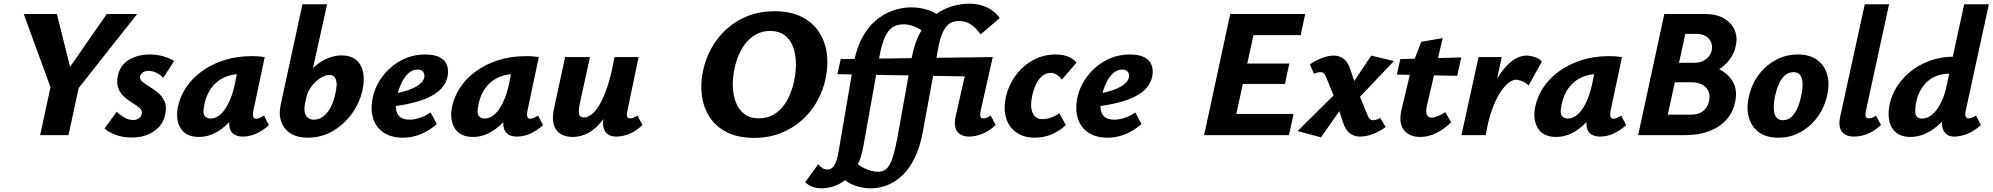

<svg xmlns="http://www.w3.org/2000/svg" viewBox="-20 -734 10824 1043"><path d="M380 -221 313 -302 560 -658H725ZM198 0 266 -314H420L352 0ZM266 -228 109 -658H289L378 -302Z M695 13Q647 13 608.5 -1.5Q570 -16 548 -36L614 -127Q631 -110 655 -96Q679 -82 703 -82Q723 -82 735.5 -92Q748 -102 750 -116Q754 -134 739 -147Q724 -160 701 -174Q678 -188 656 -207Q634 -226 623 -253.5Q612 -281 620 -322Q633 -381 681 -409.5Q729 -438 793 -438Q833 -438 867.5 -428Q902 -418 926 -403L867 -311Q851 -329 829 -339Q807 -349 787 -349Q768 -349 755.5 -340Q743 -331 741 -319Q738 -303 753.5 -290Q769 -277 793 -262.5Q817 -248 839.5 -229Q862 -210 874.5 -181.5Q887 -153 877 -111Q866 -56 817 -21.5Q768 13 695 13Z M1062 10Q990 10 961.5 -37Q933 -84 946 -151Q957 -207 990 -257.5Q1023 -308 1076 -346.5Q1129 -385 1197.5 -407Q1266 -429 1347 -429Q1372 -429 1388 -427.5Q1404 -426 1418 -424L1356 -131Q1348 -89 1372 -89Q1380 -89 1390.5 -93.5Q1401 -98 1414 -106L1441 -54Q1404 -22 1369.5 -7Q1335 8 1298 8Q1273 8 1254 -2.5Q1235 -13 1228 -37.5Q1221 -62 1230 -103L1260 -246L1329 -277Q1314 -211 1286 -158Q1258 -105 1222 -67.5Q1186 -30 1145 -10Q1104 10 1062 10ZM1124 -90Q1145 -90 1165 -103Q1185 -116 1202 -140.5Q1219 -165 1233 -200Q1247 -235 1256 -278L1276 -377L1332 -327Q1322 -331 1312 -331.5Q1302 -332 1292 -332Q1246 -332 1210.5 -318.5Q1175 -305 1150 -281Q1125 -257 1109.5 -225Q1094 -193 1088 -154Q1081 -117 1092.5 -103.5Q1104 -90 1124 -90Z M1651 14Q1596 14 1559 -9Q1522 -32 1507.5 -73.5Q1493 -115 1506 -171L1623 -711H1757L1680 -364Q1703 -386 1729 -401.5Q1755 -417 1782 -425Q1809 -433 1835 -433Q1885 -433 1914.5 -408.5Q1944 -384 1952.5 -341Q1961 -298 1949 -243Q1932 -171 1889 -113Q1846 -55 1785 -20.5Q1724 14 1651 14ZM1638 -176Q1631 -145 1635.5 -124.5Q1640 -104 1653 -94Q1666 -84 1685 -84Q1712 -84 1733.5 -99.5Q1755 -115 1772.5 -144.5Q1790 -174 1799 -213Q1807 -243 1808.5 -268.5Q1810 -294 1801 -310.5Q1792 -327 1769 -327Q1753 -327 1733.5 -317.5Q1714 -308 1696 -291.5Q1678 -275 1663.5 -252Q1649 -229 1643 -200Z M2169 14Q2106 14 2064.5 -13.5Q2023 -41 2007.5 -89.5Q1992 -138 2004 -201Q2018 -267 2059 -320.5Q2100 -374 2159.5 -406Q2219 -438 2290 -438Q2342 -438 2371 -421.5Q2400 -405 2409 -377Q2418 -349 2411 -317Q2399 -266 2356 -233.5Q2313 -201 2250 -183Q2187 -165 2115 -156L2110 -223Q2153 -230 2190.5 -242Q2228 -254 2253.5 -272Q2279 -290 2284 -311Q2287 -321 2284.5 -331.5Q2282 -342 2273.5 -349Q2265 -356 2248 -356Q2220 -356 2197.5 -335Q2175 -314 2160 -281Q2145 -248 2136 -209Q2128 -172 2131 -143.5Q2134 -115 2152 -99.5Q2170 -84 2206 -84Q2230 -84 2260 -93.5Q2290 -103 2319 -123L2353 -60Q2324 -35 2292.5 -18Q2261 -1 2229.5 6.5Q2198 14 2169 14Z M2551 10Q2479 10 2450.5 -37Q2422 -84 2435 -151Q2446 -207 2479 -257.5Q2512 -308 2565 -346.5Q2618 -385 2686.5 -407Q2755 -429 2836 -429Q2861 -429 2877 -427.5Q2893 -426 2907 -424L2845 -131Q2837 -89 2861 -89Q2869 -89 2879.5 -93.5Q2890 -98 2903 -106L2930 -54Q2893 -22 2858.5 -7Q2824 8 2787 8Q2762 8 2743 -2.5Q2724 -13 2717 -37.5Q2710 -62 2719 -103L2749 -246L2818 -277Q2803 -211 2775 -158Q2747 -105 2711 -67.5Q2675 -30 2634 -10Q2593 10 2551 10ZM2613 -90Q2634 -90 2654 -103Q2674 -116 2691 -140.5Q2708 -165 2722 -200Q2736 -235 2745 -278L2765 -377L2821 -327Q2811 -331 2801 -331.5Q2791 -332 2781 -332Q2735 -332 2699.5 -318.5Q2664 -305 2639 -281Q2614 -257 2598.5 -225Q2583 -193 2577 -154Q2570 -117 2581.5 -103.5Q2593 -90 2613 -90Z M3092 10Q3066 10 3043 2Q3020 -6 3005 -24Q2990 -42 2985 -73Q2980 -104 2991 -151L3050 -424H3185L3131 -178Q3123 -142 3125 -119Q3127 -96 3153 -96Q3171 -96 3192.5 -111.5Q3214 -127 3236.5 -164.5Q3259 -202 3280 -265Q3301 -328 3318 -424H3381Q3357 -299 3324.5 -215Q3292 -131 3254 -82Q3216 -33 3175 -11.5Q3134 10 3092 10ZM3328 8Q3302 8 3284 -3Q3266 -14 3259 -38.5Q3252 -63 3261 -103L3327 -424H3449L3388 -131Q3384 -111 3386.5 -101Q3389 -91 3403 -91Q3411 -91 3420 -94Q3429 -97 3443 -106L3470 -55Q3436 -22 3399 -7Q3362 8 3328 8Z M4077 15Q3990 15 3930 -15Q3870 -45 3836 -96.5Q3802 -148 3793 -213.5Q3784 -279 3799 -349Q3813 -416 3845.5 -474Q3878 -532 3928 -577Q3978 -622 4043 -647.5Q4108 -673 4187 -673Q4274 -673 4334 -643Q4394 -613 4428.5 -561Q4463 -509 4471.5 -443.5Q4480 -378 4465 -308Q4451 -241 4418 -182.5Q4385 -124 4335 -80Q4285 -36 4220 -10.5Q4155 15 4077 15ZM4102 -91Q4141 -91 4172.5 -106.5Q4204 -122 4228 -149.5Q4252 -177 4268.5 -214.5Q4285 -252 4294 -295Q4305 -348 4303.5 -396Q4302 -444 4287 -482.5Q4272 -521 4241 -543.5Q4210 -566 4164 -566Q4124 -566 4092.5 -550Q4061 -534 4036.5 -506Q4012 -478 3995.5 -441Q3979 -404 3970 -361Q3959 -310 3961 -262Q3963 -214 3978.5 -175.5Q3994 -137 4024.5 -114Q4055 -91 4102 -91Z M4712 289Q4663 289 4619.5 272.5Q4576 256 4540 219L4617 138Q4650 170 4685.5 184.5Q4721 199 4751 199Q4771 199 4786.5 189.5Q4802 180 4813.5 159Q4825 138 4835 102.5Q4845 67 4855 14L4933 -421Q4948 -503 4980.5 -559.5Q5013 -616 5056.5 -650Q5100 -684 5149 -699Q5198 -714 5245 -714Q5297 -714 5339.5 -695Q5382 -676 5411 -636L5307 -547Q5281 -584 5252.5 -602Q5224 -620 5191 -620Q5170 -620 5152.5 -613.5Q5135 -607 5120.5 -589.5Q5106 -572 5094.5 -541.5Q5083 -511 5075 -463L4993 -18Q4978 64 4949.5 122.5Q4921 181 4883 217.5Q4845 254 4801 271.5Q4757 289 4712 289ZM4443 289Q4414 289 4391.5 280Q4369 271 4354 256L4425 158Q4436 172 4448.5 179.5Q4461 187 4475 187Q4487 187 4498 179.5Q4509 172 4519 150Q4529 128 4536 86L4617 -388Q4632 -470 4663 -528Q4694 -586 4737 -622.5Q4780 -659 4829.5 -676.5Q4879 -694 4930 -694Q4971 -694 5010.5 -683Q5050 -672 5082 -648L5005 -555Q4976 -579 4946 -590.5Q4916 -602 4889 -602Q4854 -602 4829 -586Q4804 -570 4787 -532.5Q4770 -495 4758 -430L4670 61Q4659 126 4634 169.5Q4609 213 4577 239.5Q4545 266 4510 277.5Q4475 289 4443 289ZM5338 -317 4529 -331 4547 -413 5373 -424ZM5246 8Q5219 8 5198.5 -3Q5178 -14 5170.5 -39Q5163 -64 5172 -105L5234 -378L5373 -424L5307 -131Q5303 -112 5306 -101.5Q5309 -91 5323 -91Q5330 -91 5339 -94Q5348 -97 5362 -106L5389 -55Q5355 -23 5317 -7.5Q5279 8 5246 8Z M5603 14Q5543 14 5502.5 -13.5Q5462 -41 5446.5 -89.5Q5431 -138 5443 -201Q5457 -268 5495.5 -321.5Q5534 -375 5590.5 -406.5Q5647 -438 5714 -438Q5752 -438 5781 -427Q5810 -416 5828 -394L5748 -301Q5736 -318 5720.5 -328Q5705 -338 5688 -338Q5660 -338 5639.5 -319.5Q5619 -301 5606 -271.5Q5593 -242 5586 -209Q5575 -154 5589.5 -120.5Q5604 -87 5642 -87Q5669 -87 5692.5 -96Q5716 -105 5734 -119L5770 -55Q5739 -24 5694.5 -5Q5650 14 5603 14Z M5997 14Q5934 14 5892.5 -13.5Q5851 -41 5835.5 -89.5Q5820 -138 5832 -201Q5846 -267 5887 -320.5Q5928 -374 5987.5 -406Q6047 -438 6118 -438Q6170 -438 6199 -421.5Q6228 -405 6237 -377Q6246 -349 6239 -317Q6227 -266 6184 -233.5Q6141 -201 6078 -183Q6015 -165 5943 -156L5938 -223Q5981 -230 6018.5 -242Q6056 -254 6081.5 -272Q6107 -290 6112 -311Q6115 -321 6112.5 -331.5Q6110 -342 6101.5 -349Q6093 -356 6076 -356Q6048 -356 6025.5 -335Q6003 -314 5988 -281Q5973 -248 5964 -209Q5956 -172 5959 -143.5Q5962 -115 5980 -99.5Q5998 -84 6034 -84Q6058 -84 6088 -93.5Q6118 -103 6147 -123L6181 -60Q6152 -35 6120.5 -18Q6089 -1 6057.5 6.5Q6026 14 5997 14Z M6982 0H6521L6663 -658H7070L7046 -543H6789L6696 -115H7007ZM6627 -278 6652 -389H6984L6960 -278Z M7367 8Q7336 8 7311.5 -11Q7287 -30 7274 -74L7241 -175L7186 -310Q7179 -329 7171.5 -335.5Q7164 -342 7152 -342Q7144 -342 7135 -339.5Q7126 -337 7118 -333L7096 -384Q7127 -406 7161.5 -419Q7196 -432 7226 -432Q7258 -432 7282 -412Q7306 -392 7318 -349L7351 -250L7407 -113Q7414 -94 7421 -87.5Q7428 -81 7439 -81Q7448 -81 7458.5 -84.5Q7469 -88 7478 -94L7507 -44Q7474 -19 7437 -5.5Q7400 8 7367 8ZM7156 12 7029 -22 7252 -243 7292 -182ZM7344 -183 7304 -245 7429 -432 7552 -402Z M7697 10Q7636 10 7606.5 -27.5Q7577 -65 7593 -136L7650 -376L7701 -507L7817 -527L7731 -158Q7724 -124 7731.5 -109.5Q7739 -95 7758 -95Q7771 -95 7790.5 -103Q7810 -111 7831 -125L7863 -70Q7824 -31 7781 -10.5Q7738 10 7697 10ZM7568 -329 7587 -413 7918 -422 7896 -322Z M8007 0Q8033 -137 8075.5 -233.5Q8118 -330 8169 -381Q8220 -432 8272 -432Q8292 -432 8317 -424Q8342 -416 8356 -400L8284 -270Q8268 -285 8248.5 -293Q8229 -301 8215 -301Q8196 -301 8172.5 -282Q8149 -263 8125.5 -225Q8102 -187 8082.5 -130.5Q8063 -74 8051 0ZM7919 0 8012 -424H8138L8046 0Z M8435 10Q8363 10 8334.5 -37Q8306 -84 8319 -151Q8330 -207 8363 -257.5Q8396 -308 8449 -346.5Q8502 -385 8570.5 -407Q8639 -429 8720 -429Q8745 -429 8761 -427.5Q8777 -426 8791 -424L8729 -131Q8721 -89 8745 -89Q8753 -89 8763.5 -93.5Q8774 -98 8787 -106L8814 -54Q8777 -22 8742.5 -7Q8708 8 8671 8Q8646 8 8627 -2.5Q8608 -13 8601 -37.5Q8594 -62 8603 -103L8633 -246L8702 -277Q8687 -211 8659 -158Q8631 -105 8595 -67.5Q8559 -30 8518 -10Q8477 10 8435 10ZM8497 -90Q8518 -90 8538 -103Q8558 -116 8575 -140.5Q8592 -165 8606 -200Q8620 -235 8629 -278L8649 -377L8705 -327Q8695 -331 8685 -331.5Q8675 -332 8665 -332Q8619 -332 8583.5 -318.5Q8548 -305 8523 -281Q8498 -257 8482.5 -225Q8467 -193 8461 -154Q8454 -117 8465.5 -103.5Q8477 -90 8497 -90Z M8879 0 9021 -658H9241Q9305 -658 9346 -633.5Q9387 -609 9403.5 -569.5Q9420 -530 9409 -483Q9400 -438 9367 -399.5Q9334 -361 9285 -339Q9236 -317 9180 -317L9195 -384Q9266 -384 9318 -358.5Q9370 -333 9395 -287Q9420 -241 9405 -177Q9394 -124 9358.5 -84Q9323 -44 9266.5 -22Q9210 0 9135 0ZM9040 -111H9165Q9207 -111 9231 -130Q9255 -149 9263 -181Q9271 -211 9262 -235Q9253 -259 9229 -273Q9205 -287 9166 -287H9038L9062 -393H9183Q9211 -393 9231 -402.5Q9251 -412 9263.5 -428.5Q9276 -445 9279 -463Q9283 -484 9275.5 -503.5Q9268 -523 9248 -536.5Q9228 -550 9194 -550H9135Z M9641 14Q9575 14 9535 -15.5Q9495 -45 9480.5 -95.5Q9466 -146 9480 -207Q9495 -276 9534 -328Q9573 -380 9628 -409Q9683 -438 9746 -438Q9810 -438 9850 -409.5Q9890 -381 9905 -331Q9920 -281 9906 -218Q9892 -152 9854 -99.5Q9816 -47 9761 -16.5Q9706 14 9641 14ZM9665 -81Q9693 -81 9712.5 -99.5Q9732 -118 9745.5 -150Q9759 -182 9766 -221Q9778 -277 9767.5 -309.5Q9757 -342 9723 -342Q9698 -342 9678 -326Q9658 -310 9644 -279Q9630 -248 9621 -204Q9610 -145 9621 -113Q9632 -81 9665 -81Z M10052 8Q10024 8 10004 -2.5Q9984 -13 9976 -37.5Q9968 -62 9977 -103L10110 -711H10242L10116 -131Q10112 -113 10115 -102Q10118 -91 10132 -91Q10139 -91 10148.5 -94Q10158 -97 10171 -106L10198 -55Q10164 -23 10126.5 -7.5Q10089 8 10052 8Z M10358 10Q10311 10 10282.5 -12Q10254 -34 10244.5 -71.5Q10235 -109 10243 -157Q10252 -210 10281.5 -258.5Q10311 -307 10356.5 -344Q10402 -381 10460.5 -403Q10519 -425 10588 -426L10650 -711H10784L10658 -131Q10654 -113 10657.5 -102Q10661 -91 10675 -91Q10682 -91 10691 -94Q10700 -97 10714 -106L10741 -55Q10705 -22 10667 -7Q10629 8 10596 8Q10570 8 10553 -5.5Q10536 -19 10531 -45.5Q10526 -72 10534 -110L10563 -246L10632 -277Q10616 -210 10588 -157Q10560 -104 10523 -67Q10486 -30 10444 -10Q10402 10 10358 10ZM10421 -90Q10444 -90 10465 -103.5Q10486 -117 10503.5 -142Q10521 -167 10535 -201.5Q10549 -236 10557 -278L10577 -377L10645 -334H10574Q10531 -334 10498.5 -321Q10466 -308 10442.5 -284Q10419 -260 10405 -228.5Q10391 -197 10386 -160Q10384 -141 10384.5 -125Q10385 -109 10393.5 -99.5Q10402 -90 10421 -90Z"/></svg>

Font: Ysabeau Office ExtraBold
Style: Italic
Weight: 800
Italic angle: -12°
Designer: Christian Thalmann (Catharsis Fonts)
Version: Version 2.001;gftools[0.9.30]; featfreeze: tnum,lnum,ss02